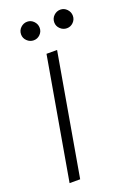

<svg xmlns="http://www.w3.org/2000/svg" viewBox="-131 -715 530 767"><g transform="rotate(-20 134.0 -332.0)"><path d="M27 0 117 -517H162L72 0ZM88 -585Q72 -585 60 -596.5Q48 -608 48 -624Q48 -641 60 -652.5Q72 -664 88 -664Q104 -664 115.5 -652Q127 -640 127 -624Q127 -608 115.5 -596.5Q104 -585 88 -585ZM229 -585Q213 -585 201 -596.5Q189 -608 189 -624Q189 -641 201 -652.5Q213 -664 229 -664Q245 -664 256.5 -652Q268 -640 268 -624Q268 -608 256.5 -596.5Q245 -585 229 -585Z"/></g></svg>

Font: DM Sans 11pt ExtraLight
Style: Italic
Weight: 250
Italic angle: -10°
Version: Version 4.004;gftools[0.9.30]